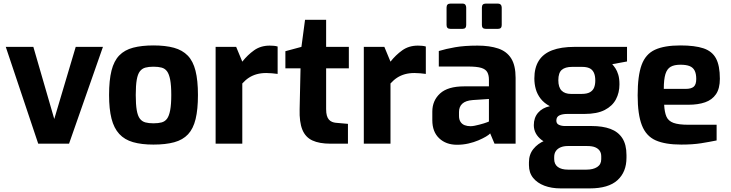

<svg xmlns="http://www.w3.org/2000/svg" viewBox="-20 -797 4053 1065"><path d="M192 0 12 -537H165L281 -137L400 -537H551L363 0Z M831 5Q765 5 718 -8.5Q671 -22 641.5 -54Q612 -86 598.5 -139Q585 -192 585 -270Q585 -352 598.5 -405.5Q612 -459 641.5 -489.5Q671 -520 718.5 -532.5Q766 -545 831 -545Q898 -545 945 -532Q992 -519 1021.5 -488.5Q1051 -458 1064.5 -404.5Q1078 -351 1078 -270Q1078 -190 1065 -136.5Q1052 -83 1023 -52Q994 -21 946.5 -8Q899 5 831 5ZM831 -113Q858 -113 876.5 -118Q895 -123 906.5 -138.5Q918 -154 924 -186Q930 -218 930 -270Q930 -323 924 -354.5Q918 -386 906.5 -401.5Q895 -417 876.5 -422Q858 -427 831 -427Q805 -427 786.5 -422Q768 -417 756 -401.5Q744 -386 738.5 -354.5Q733 -323 733 -270Q733 -218 738.5 -186Q744 -154 756 -138.5Q768 -123 786.5 -118Q805 -113 831 -113Z M1176 0V-537H1290L1324 -455Q1353 -492 1389.5 -518Q1426 -544 1476 -544Q1487 -544 1498.5 -543Q1510 -542 1520 -539V-387Q1505 -389 1488.5 -390.5Q1472 -392 1457 -392Q1428 -392 1404.5 -385.5Q1381 -379 1361.5 -366.5Q1342 -354 1324 -334V0Z M1813 0Q1751 0 1712.5 -18Q1674 -36 1657 -78Q1640 -120 1642 -191L1647 -418H1563V-513L1652 -537L1672 -687H1789V-537H1915V-418H1789V-192Q1789 -170 1793 -156Q1797 -142 1804.5 -133.5Q1812 -125 1822 -121Q1832 -117 1842 -116L1910 -110V0Z M1998 0V-537H2112L2146 -455Q2175 -492 2211.5 -518Q2248 -544 2298 -544Q2309 -544 2320.5 -543Q2332 -542 2342 -539V-387Q2327 -389 2310.5 -390.5Q2294 -392 2279 -392Q2250 -392 2226.5 -385.5Q2203 -379 2183.5 -366.5Q2164 -354 2146 -334V0Z M2515 6Q2454 6 2416 -30Q2378 -66 2378 -130V-178Q2378 -239 2421 -278.5Q2464 -318 2555 -318H2692V-355Q2692 -380 2683 -396.5Q2674 -413 2649.5 -420.5Q2625 -428 2575 -428H2414V-514Q2453 -526 2504.5 -535Q2556 -544 2629 -544Q2696 -544 2743.5 -528Q2791 -512 2815.5 -473Q2840 -434 2840 -365V0H2723L2699 -57Q2692 -49 2675 -39Q2658 -29 2633.5 -18.5Q2609 -8 2578.5 -1Q2548 6 2515 6ZM2590 -97Q2600 -97 2612.5 -99.5Q2625 -102 2638.5 -105.5Q2652 -109 2663.5 -112.5Q2675 -116 2682.5 -119Q2690 -122 2692 -123V-248L2602 -242Q2563 -239 2544.5 -222Q2526 -205 2526 -176V-154Q2526 -134 2534.5 -121Q2543 -108 2557.5 -102.5Q2572 -97 2590 -97ZM2674 -637Q2653 -637 2653 -658V-755Q2653 -777 2674 -777H2743Q2752 -777 2757.5 -771Q2763 -765 2763 -755V-658Q2763 -637 2743 -637ZM2478 -637Q2457 -637 2457 -658V-755Q2457 -777 2478 -777H2546Q2556 -777 2561 -771Q2566 -765 2566 -755V-658Q2566 -637 2546 -637Z M3090 248Q3039 248 2999.5 233Q2960 218 2937 189.5Q2914 161 2914 119V103Q2914 60 2938.5 29.5Q2963 -1 3002 -17Q3041 -33 3085 -33L3129 13Q3107 13 3090 20Q3073 27 3063.5 40.5Q3054 54 3054 74V85Q3054 114 3074 129Q3094 144 3131 144H3233Q3270 144 3292.5 129.5Q3315 115 3315 86V70Q3315 52 3306.5 39.5Q3298 27 3281.5 20Q3265 13 3237 13H3118Q3028 13 2984.5 -20.5Q2941 -54 2941 -103Q2941 -144 2964.5 -171.5Q2988 -199 3030 -208Q2998 -225 2979 -249.5Q2960 -274 2952 -302.5Q2944 -331 2944 -362Q2944 -421 2968.5 -460Q2993 -499 3042.5 -518Q3092 -537 3167 -537H3458V-456L3376 -441Q3385 -431 3394 -417.5Q3403 -404 3409.5 -382.5Q3416 -361 3416 -329Q3416 -283 3396.5 -246Q3377 -209 3334.5 -187Q3292 -165 3222 -165H3127Q3100 -165 3083 -157Q3066 -149 3066 -128Q3066 -111 3080.5 -104.5Q3095 -98 3113 -98H3261Q3323 -98 3366 -82Q3409 -66 3432 -30.5Q3455 5 3455 63V78Q3455 157 3405 202.5Q3355 248 3251 248ZM3148 -276H3205Q3236 -276 3252.5 -285.5Q3269 -295 3275.5 -311.5Q3282 -328 3282 -350Q3282 -378 3273.5 -395Q3265 -412 3249 -419Q3233 -426 3209 -426H3153Q3115 -426 3096 -409.5Q3077 -393 3077 -352Q3077 -313 3095 -294.5Q3113 -276 3148 -276Z M3759 5Q3670 5 3617 -18.5Q3564 -42 3540.5 -102Q3517 -162 3517 -268Q3517 -377 3539 -437Q3561 -497 3613 -521Q3665 -545 3754 -545Q3834 -545 3882 -529Q3930 -513 3951.5 -473Q3973 -433 3973 -360Q3973 -306 3951.5 -274.5Q3930 -243 3891 -229.5Q3852 -216 3799 -216H3664Q3666 -175 3676.5 -150.5Q3687 -126 3715.5 -115.5Q3744 -105 3798 -105H3955V-18Q3916 -10 3869.5 -2.5Q3823 5 3759 5ZM3662 -304H3784Q3814 -304 3828 -316Q3842 -328 3842 -359Q3842 -388 3833 -405.5Q3824 -423 3805 -430.5Q3786 -438 3754 -438Q3720 -438 3700 -426.5Q3680 -415 3671 -386Q3662 -357 3662 -304Z"/></svg>

Font: Exo Thin
Style: Bold
Weight: 700
Version: Version 2.000